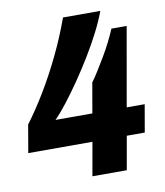

<svg xmlns="http://www.w3.org/2000/svg" viewBox="-80 -765 715 831"><g transform="rotate(-10 278.0 -349.5)"><path d="M259 0 285 -147H3L24 -269Q66 -325 107 -393Q148 -461 185.5 -538.5Q223 -616 253 -699H417Q402 -658 377.5 -610Q353 -562 322.5 -512Q292 -462 260 -415.5Q228 -369 198 -330.5Q168 -292 144 -268H306L329 -400Q343 -419 359.5 -445.5Q376 -472 393.5 -501.5Q411 -531 426 -561Q441 -591 451 -615H518L457 -268H536L515 -147H436L410 0Z"/></g></svg>

Font: Archivo SemiCondensed ExtraBold
Style: Italic
Weight: 800
Width: 4
Italic angle: -10°
Designer: Hector Gatti
Foundry: Omnibus-Type
Version: Version 2.001